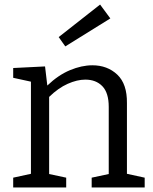

<svg xmlns="http://www.w3.org/2000/svg" viewBox="-20 -824 673 844"><path d="M38 0V-43L116 -60V-465L38 -482V-525L178 -532L188 -448Q236 -494 287.5 -515.5Q339 -537 386 -537Q452 -537 495.5 -496Q539 -455 538 -371V-60L616 -43V0H383V-43L458 -59V-354Q458 -416 430 -445Q402 -474 355 -474Q319 -474 277.5 -455.5Q236 -437 196 -398V-59L271 -43V0ZM267 -620 238 -661 420 -804 465 -743Z"/></svg>

Font: Bitter
Style: Regular
Weight: 400
Designer: Sol Matas, and Bitter project Authors
Foundry: Sol Matas
Version: Version 2.001